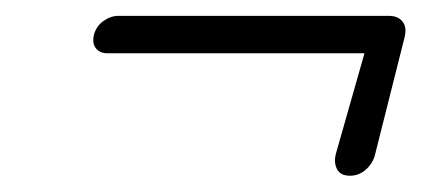

<svg xmlns="http://www.w3.org/2000/svg" viewBox="-20 -444 518 236"><path d="M95.5 -401.5Q98.5 -412 107.2 -418.2Q116 -424.5 125.5 -424.5H458Q469.5 -424.5 475 -417.2Q480.5 -410 477 -397L441 -254Q438.5 -243.5 430 -235.8Q421.5 -228 410 -228Q398.5 -228 394.2 -236.2Q390 -244.5 393 -255.5L428 -378.5H112Q103 -378.5 98 -384.5Q93 -390.5 95.5 -401.5Z"/></svg>

Font: Fraunces 144pt SuperSoft Light
Style: Italic
Weight: 300
Italic angle: -16°
Version: Version 1.000;[b76b70a41]